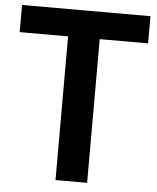

<svg xmlns="http://www.w3.org/2000/svg" viewBox="-55 -833 720 880"><g transform="rotate(5 305.0 -393.0)"><path d="M10.7 -661.1V-786.1H601.6V-661.1H378.9V0H233.4V-661.1Z"/></g></svg>

Font: Gothic A1 ExtraBold
Style: Regular
Weight: 800
Designer: HanYang I&C Co.,Ltd.
Foundry: HanYang I&C Co.,Ltd.
Version: Version 2.50